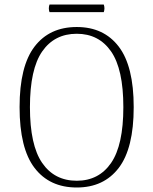

<svg xmlns="http://www.w3.org/2000/svg" viewBox="-20 -821 681 853"><path d="M321 12Q200 12 133.5 -75Q67 -162 67 -345Q67 -527 133.5 -614Q200 -701 321 -701Q441 -701 507.5 -614Q574 -527 574 -345Q574 -162 507.5 -75Q441 12 321 12ZM321 -18Q419 -18 473.5 -97Q528 -176 528 -345Q528 -514 473.5 -592.5Q419 -671 321 -671Q222 -671 167.5 -592.5Q113 -514 113 -345Q113 -176 167.5 -97Q222 -18 321 -18ZM200 -801H441Q447 -784 441 -767H200Q194 -784 200 -801Z"/></svg>

Font: Arima Thin ExtraLight
Style: Regular
Weight: 250
Version: Version 1.100